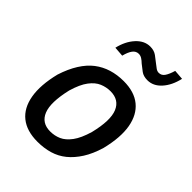

<svg xmlns="http://www.w3.org/2000/svg" viewBox="-209 -835 955 955"><g transform="rotate(45 268.0 -358.0)"><path d="M223 9Q148 9 103 -27Q58 -63 46 -132Q34 -201 58 -298Q76 -354 101.5 -394.5Q127 -435 159 -459.5Q191 -484 230 -496Q269 -508 314 -508Q389 -508 433.5 -471.5Q478 -435 490 -367Q502 -299 478 -202Q461 -145 435.5 -105Q410 -65 378.5 -39.5Q347 -14 308 -2.5Q269 9 223 9ZM232 -72Q263 -72 290 -84Q317 -96 340.5 -127.5Q364 -159 381 -217Q407 -323 385.5 -374.5Q364 -426 303 -426Q274 -426 246.5 -414.5Q219 -403 195.5 -372Q172 -341 155 -283Q130 -176 151 -124Q172 -72 232 -72ZM219 -592 167 -596Q180 -652 212.5 -687.5Q245 -723 286 -723Q313 -723 331.5 -709.5Q350 -696 366 -683Q377 -674 387 -667Q397 -660 408 -660Q427 -660 438.5 -677Q450 -694 459 -725L511 -721Q498 -664 466.5 -629Q435 -594 394 -594Q366 -594 348.5 -607Q331 -620 315 -633Q305 -643 294 -650Q283 -657 271 -657Q252 -657 239.5 -640.5Q227 -624 219 -592Z"/></g></svg>

Font: Nunito Sans 7pt Condensed SemiBold
Style: Italic
Weight: 600
Width: 3
Italic angle: -9°
Designer: Vernon Adams
Foundry: Vernon Adams
Version: Version 3.101;gftools[0.9.27]